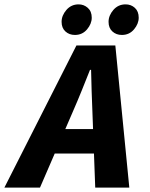

<svg xmlns="http://www.w3.org/2000/svg" viewBox="-66 -859 686 879"><path d="M-46 0 284 -651H462L526 0H370L357 -349Q355 -396 353.5 -442.5Q352 -489 351 -539H346Q327 -491 308 -444Q289 -397 268 -349L117 0ZM117 -156 143 -268H443L418 -156ZM277 -699Q251 -699 233.5 -715Q216 -731 216 -759Q216 -788 238 -813.5Q260 -839 294 -839Q318 -839 336 -823Q354 -807 354 -778Q354 -750 332.5 -724.5Q311 -699 277 -699ZM492 -699Q466 -699 448.5 -715Q431 -731 431 -759Q431 -788 453 -813.5Q475 -839 509 -839Q534 -839 551.5 -823Q569 -807 569 -778Q569 -750 547.5 -724.5Q526 -699 492 -699Z"/></svg>

Font: Source Code Pro ExtraLight ExtraBold
Style: Italic
Weight: 800
Italic angle: -11°
Monospace: yes
Version: Version 1.016;hotconv 1.0.116;makeotfexe 2.5.65601